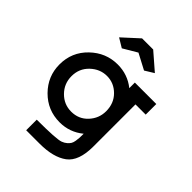

<svg xmlns="http://www.w3.org/2000/svg" viewBox="-220 -758 1026 1026"><g transform="rotate(45 293.0 -244.5)"><path d="M388.7 -442.4H550.8V-362.3H473.6V-43.9Q473.6 66.4 418.5 107.4Q363.3 148.4 259.8 148.4H158.2V68.4Q305.7 68.4 335 57.6Q350.6 51.8 361.3 42.5Q372.1 33.2 377.4 24.4Q382.8 15.6 385.3 0Q387.7 -15.6 388.2 -25.9Q388.7 -36.1 388.7 -55.7Q330.1 -7.8 254.9 -7.8Q163.1 -7.8 99.1 -72.3Q35.2 -136.7 35.2 -226.6Q35.2 -319.3 101.1 -382.8Q167 -446.3 255.9 -446.3Q331.1 -446.3 388.7 -400.4ZM388.7 -225.6Q388.7 -285.2 350.1 -323.7Q311.5 -362.3 258.8 -362.3Q206.1 -362.3 165.5 -323.7Q125 -285.2 125 -227.5Q125 -170.9 164.1 -131.3Q203.1 -91.8 257.8 -91.8Q314.5 -91.8 351.6 -131.8Q388.7 -171.9 388.7 -225.6ZM249 -636.7H333L428.7 -553.7L377.9 -522.5L289.1 -569.3L210 -522.5L158.2 -553.7Z"/></g></svg>

Font: Thabit-Bold
Style: Bold
Weight: 700
Designer: Regenerated by Nadim Shaikli
Foundry: MAK Alagha
Version: 0.01